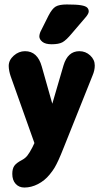

<svg xmlns="http://www.w3.org/2000/svg" viewBox="-20 -641 464 859"><path d="M134 -1 125 18Q112 43 102.5 55Q93 67 78 75Q53 88 44 101Q35 114 35 137Q35 165 50 181.5Q65 198 89 198Q120 198 150 182.5Q180 167 202 140Q216 123 224 109.5Q232 96 241.5 75.5Q251 55 266 17L394 -303Q404 -326 404 -348Q404 -374 383.5 -393Q363 -412 335 -412Q283 -412 264 -348L214 -177L167 -343Q148 -412 92 -412Q64 -412 41.5 -392Q19 -372 19 -346Q19 -336 21.5 -323Q24 -310 28 -299ZM377 -590Q377 -600 370 -607Q363 -614 342.5 -617.5Q322 -621 279 -621Q245 -621 229 -611.5Q213 -602 197 -571L164 -505Q160 -498 158 -490.5Q156 -483 156 -478Q156 -465 169.5 -454Q183 -443 211 -443Q243 -443 259.5 -452Q276 -461 301 -491L366 -567Q377 -581 377 -590Z"/></svg>

Font: Beiruti Black
Style: Regular
Weight: 900
Designer: Arlette Boutros
Foundry: Boutros
Version: Version 1.41